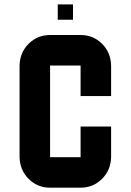

<svg xmlns="http://www.w3.org/2000/svg" viewBox="-20 -871 606 891"><path d="M495.6 -425.3H354V-566.9H212.4V-141.6H354V-283.7H495.6V-141.6Q494.1 -81.5 453.4 -40.8Q412.6 0 354 0H212.4Q153.8 0 113 -40.8Q72.3 -81.5 70.8 -141.6V-566.9Q72.3 -627.4 113 -668Q153.8 -708.5 212.4 -708.5H354Q412.6 -708.5 453.4 -668Q494.1 -627.4 495.6 -566.9ZM318.8 -779.3H248V-850.6H318.8Z"/></svg>

Font: Blazma
Style: Regular
Weight: 400
Designer: GGBotNet
Version: 1.00